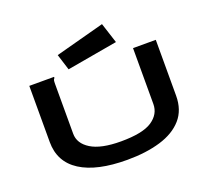

<svg xmlns="http://www.w3.org/2000/svg" viewBox="-139 -998 1278 1181"><g transform="rotate(-20 500.0 -408.0)"><path d="M502 11Q303 11 196.5 -57Q90 -125 90 -255V-623H252V-616Q246 -610 244.5 -603Q243 -596 243 -579V-254Q243 -190 308.5 -149.5Q374 -109 504 -109Q647 -109 708 -150Q769 -191 769 -257V-623H918V-258Q918 -164 865.5 -104.5Q813 -45 719 -17Q625 11 502 11ZM352 -636 319 -741 640 -827 683 -694Z"/></g></svg>

Font: Inconsolata UltraExpanded Black
Style: Regular
Weight: 900
Width: 9
Monospace: yes
Designer: Raph Levien, Cyreal, Brenton Simpson
Foundry: Raph Levien, Cyreal, Google
Version: Version 3.001; ttfautohint (v1.8.2.53-6de2)